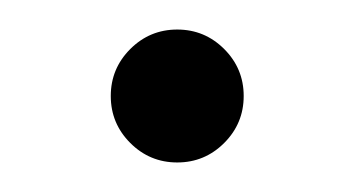

<svg xmlns="http://www.w3.org/2000/svg" viewBox="-20 -310 240 130"><path d="M100 -200Q81.4 -200 68.2 -213.2Q55 -226.4 55 -245Q55 -263.6 68.2 -276.8Q81.4 -290 100 -290Q118.6 -290 131.8 -276.8Q145 -263.6 145 -245Q145 -226.4 131.8 -213.2Q118.6 -200 100 -200Z"/></svg>

Font: Spartan
Style: Regular
Weight: 400
Designer: Matt Bailey, Mirko Velimirovic
Foundry: Matt Bailey
Version: Version 1.005